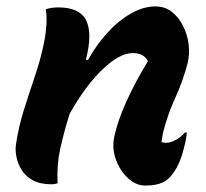

<svg xmlns="http://www.w3.org/2000/svg" viewBox="-20 -567 640 597"><path d="M122 -538Q139 -544 161 -544Q228 -544 248 -503.5Q268 -463 247 -381H254Q278 -425 312 -463Q346 -501 385.5 -524Q425 -547 463 -547Q493 -547 514.5 -530Q536 -513 549.5 -486Q563 -459 566.5 -429Q570 -399 564 -373Q549 -315 525.5 -264Q502 -213 487 -155Q486 -147 484.5 -140Q483 -133 482 -125Q486 -124 489.5 -123.5Q493 -123 497 -123Q509 -123 525 -131Q541 -139 555 -155H561Q560 -146 558.5 -136Q557 -126 553 -111Q546 -82 537.5 -62.5Q529 -43 520 -31Q507 -10 486.5 0Q466 10 431 10Q403 10 378 -13Q353 -36 340.5 -70.5Q328 -105 335 -141Q346 -192 373.5 -252.5Q401 -313 440 -377Q427 -402 393 -402Q352 -402 299 -351.5Q246 -301 197 -214Q179 -158 167.5 -105.5Q156 -53 159 3Q150 6 140 6Q104 6 81 -7Q58 -20 46 -40.5Q34 -61 30.5 -82.5Q27 -104 30 -120Q38 -174 55 -227.5Q72 -281 90 -334.5Q108 -388 118 -440Q123 -466 124.5 -492Q126 -518 122 -538Z"/></svg>

Font: Recursive Sn Csl St
Style: Bold Italic
Weight: 700
Italic angle: -15°
Version: Version 1.079;hotconv 1.0.112;makeotfexe 2.5.65598; ttfautoh